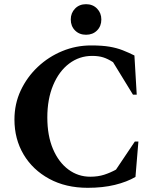

<svg xmlns="http://www.w3.org/2000/svg" viewBox="-20 -887 751 917"><path d="M399 10Q294 10 215 -33Q136 -76 92.5 -149.5Q49 -223 49 -316Q49 -391 79 -455Q109 -519 160.5 -567.5Q212 -616 277.5 -643Q343 -670 415 -670Q468 -670 503 -664Q538 -658 566 -647Q594 -636 622 -622L633 -435H615L520 -590Q495 -606 473 -613Q451 -620 420 -620Q359 -620 310.5 -583.5Q262 -547 234 -480.5Q206 -414 206 -326Q206 -239 233 -175.5Q260 -112 306.5 -77.5Q353 -43 411 -43Q448 -43 477.5 -52.5Q507 -62 534 -77L624 -211H641L627 -42Q586 -18 528.5 -4Q471 10 399 10ZM391 -721Q359 -721 338.5 -741.5Q318 -762 318 -794Q318 -825 338.5 -846Q359 -867 391 -867Q423 -867 443.5 -846Q464 -825 464 -794Q464 -762 443.5 -741.5Q423 -721 391 -721Z"/></svg>

Font: Spectral
Style: Bold
Weight: 700
Designer: Jean-Baptiste Levee
Foundry: Production Type
Version: Version 2.001